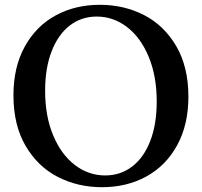

<svg xmlns="http://www.w3.org/2000/svg" viewBox="-20 -770 841 800"><path d="M396 -750Q497 -750 580.5 -707Q664 -664 714.5 -577.5Q765 -491 765 -367Q765 -250 718 -164.5Q671 -79 589.5 -34.5Q508 10 405 10Q304 10 220.5 -33Q137 -76 86.5 -162.5Q36 -249 36 -373Q36 -490 83 -575.5Q130 -661 211.5 -705.5Q293 -750 396 -750ZM418 -39Q482 -39 530.5 -76Q579 -113 606 -182.5Q633 -252 633 -347Q633 -453 599.5 -533.5Q566 -614 509 -657.5Q452 -701 383 -701Q319 -701 270.5 -663.5Q222 -626 195 -556Q168 -486 168 -392Q168 -286 201.5 -206Q235 -126 292 -82.5Q349 -39 418 -39Z"/></svg>

Font: Minipax
Style: Bold
Weight: 500
Designer: Raphaël Ronot, Igor Stepanchenko (Cyrillic)
Foundry: steppetype
Version: Version 1.002